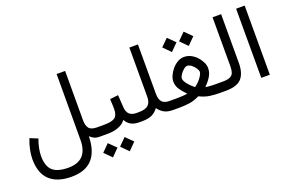

<svg xmlns="http://www.w3.org/2000/svg" viewBox="-111 -1076 2624 1739"><g transform="rotate(-20 1201.5 -206.5)"><path d="M163.6 -174.8Q147.5 -133.8 139.4 -91.3Q131.3 -48.8 131.3 -17.6Q131.3 81.5 178.5 124.3Q225.6 167 329.6 167Q517.1 167 517.1 -33.2L518.1 -667H600.1L599.6 -191.9Q599.6 -140.1 620.4 -114Q641.1 -87.9 697.3 -87.9H712.4V0H698.2Q658.7 0 638.7 -10Q618.7 -20 599.6 -38.1Q597.7 104.5 531 179.2Q464.4 253.9 329.1 253.9Q191.9 253.9 119.9 186.3Q47.9 118.7 47.9 -17.1Q47.9 -56.2 57.9 -106.4Q67.9 -156.7 87.9 -205.6Z M1086.9 0H1075.2Q1024.4 0 993.2 -17.8Q961.9 -35.6 943.4 -69.8Q918.5 -35.2 872.8 -17.6Q827.1 0 765.6 0H692.9V-87.9H766.6Q839.4 -87.9 869.1 -109.1Q898.9 -130.4 899.4 -189Q899.4 -212.9 898.2 -238.8Q897 -264.6 895.5 -287.6L975.6 -296.9L983.4 -176.3Q989.3 -87.9 1076.2 -87.9H1086.9ZM833 147.9 901.4 79.6 970.2 147.9 901.4 217.3ZM670.9 147.9 739.3 79.6 808.1 147.9 739.3 217.3Z M1256.8 -69.8Q1232.9 -35.6 1196.8 -17.8Q1160.6 0 1098.1 0H1067.4V-87.9H1099.1Q1164.6 -87.9 1191.7 -113.5Q1218.8 -139.2 1219.2 -189.9V-667H1301.8V-189.9Q1301.8 -139.2 1323.5 -113.5Q1345.2 -87.9 1398.4 -87.9H1414.1V0H1399.4Q1346.2 0 1314 -17.8Q1281.7 -35.6 1256.8 -69.8Z M1661.6 -565.9 1730 -634.3 1798.8 -565.9 1730 -496.6ZM1499.5 -565.9 1567.9 -634.3 1636.7 -565.9 1567.9 -496.6ZM1743.2 -94.7Q1766.1 -90.3 1796.6 -89.1Q1827.1 -87.9 1842.8 -87.9H1888.7V0H1843.8Q1802.7 0 1755.9 -6.1Q1709 -12.2 1654.8 -38.6Q1600.1 -11.7 1551.8 -5.9Q1503.4 0 1460 0H1394.5V-87.9H1460Q1479.5 -87.9 1512.5 -89.4Q1545.4 -90.8 1569.3 -95.2Q1531.7 -132.8 1509.8 -166.5Q1487.8 -200.2 1487.8 -242.2Q1487.8 -267.6 1501.2 -297.9Q1514.6 -328.1 1537.8 -355.5Q1561 -382.8 1591.1 -400.4Q1621.1 -418 1654.3 -418Q1689.5 -418 1720.5 -401.9Q1751.5 -385.7 1775.1 -359.9Q1798.8 -334 1812.5 -304.9Q1826.2 -275.9 1826.2 -249.5Q1826.2 -207 1803.7 -169.7Q1781.2 -132.3 1743.2 -94.7ZM1653.8 -332.5Q1638.2 -332.5 1618.4 -315.9Q1598.6 -299.3 1584.2 -277.6Q1569.8 -255.9 1569.8 -239.3Q1569.8 -223.6 1584.2 -201.9Q1598.6 -180.2 1618.9 -159.7Q1639.2 -139.2 1656.2 -127Q1674.8 -139.2 1695.1 -160.2Q1715.3 -181.2 1729.5 -203.9Q1743.7 -226.6 1743.7 -243.2Q1743.7 -256.8 1729.7 -278.1Q1715.8 -299.3 1695.1 -315.9Q1674.3 -332.5 1653.8 -332.5Z M1869.1 0V-87.9H1908.7Q1957.5 -87.9 1981.4 -100.1Q2005.4 -112.3 2013.2 -136.5Q2021 -160.6 2021 -196.8V-667H2103.5V-197.3Q2103.5 -100.1 2060.1 -50Q2016.6 0 1908.2 0Z M2248 -667H2330.6V-0.5H2248Z"/></g></svg>

Font: Vazir WOL
Style: Regular-WOL
Weight: 400
Designer: Saber Rastikerdar
Foundry: Saber Rastikerdar
Version: Version 27.2.2